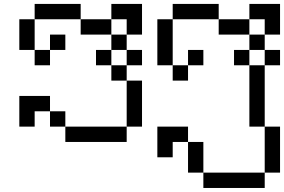

<svg xmlns="http://www.w3.org/2000/svg" viewBox="-20 -712 1425 963"><path d="M76.9 -538.5H153.8V-461.5H76.9ZM76.9 -615.4H153.8V-538.5H76.9ZM153.8 -692.3H230.8V-615.4H153.8ZM230.8 -692.3H307.7V-615.4H230.8ZM307.7 -692.3H384.6V-615.4H307.7ZM384.6 -615.4H461.5V-538.5H384.6ZM615.4 -615.4H692.3V-538.5H615.4ZM615.4 -692.3H692.3V-615.4H615.4ZM538.5 -692.3H615.4V-615.4H538.5ZM153.8 -461.5H230.8V-384.6H153.8ZM615.4 -307.7H692.3V-230.8H615.4ZM615.4 -230.8H692.3V-153.8H615.4ZM615.4 -153.8H692.3V-76.9H615.4ZM538.5 -76.9H615.4V0H538.5ZM461.5 -76.9H538.5V0H461.5ZM384.6 -76.9H461.5V0H384.6ZM307.7 -76.9H384.6V0H307.7ZM230.8 -153.8H307.7V-76.9H230.8ZM153.8 -230.8H230.8V-153.8H153.8ZM76.9 -230.8H153.8V-153.8H76.9ZM76.9 -153.8H153.8V-76.9H76.9ZM538.5 -538.5H615.4V-461.5H538.5ZM461.5 -461.5H538.5V-384.6H461.5ZM615.4 -461.5H692.3V-384.6H615.4ZM538.5 -384.6H615.4V-307.7H538.5ZM461.5 -615.4H538.5V-538.5H461.5ZM230.8 -538.5H307.7V-461.5H230.8ZM769.2 -461.5H846.2V-384.6H769.2ZM769.2 -538.5H846.2V-461.5H769.2ZM769.2 -615.4H846.2V-538.5H769.2ZM846.2 -692.3H923.1V-615.4H846.2ZM923.1 -692.3H1000V-615.4H923.1ZM1000 -692.3H1076.9V-615.4H1000ZM1076.9 -615.4H1153.8V-538.5H1076.9ZM1307.7 -615.4H1384.6V-538.5H1307.7ZM1307.7 -692.3H1384.6V-615.4H1307.7ZM1230.8 -692.3H1307.7V-615.4H1230.8ZM846.2 -384.6H923.1V-307.7H846.2ZM1230.8 -153.8H1307.7V-76.9H1230.8ZM1307.7 -76.9H1384.6V0H1307.7ZM1307.7 0H1384.6V76.9H1307.7ZM1307.7 76.9H1384.6V153.8H1307.7ZM1230.8 153.8H1307.7V230.8H1230.8ZM1153.8 153.8H1230.8V230.8H1153.8ZM1076.9 153.8H1153.8V230.8H1076.9ZM1000 153.8H1076.9V230.8H1000ZM923.1 76.9H1000V153.8H923.1ZM923.1 0H1000V76.9H923.1ZM846.2 -76.9H923.1V0H846.2ZM769.2 -76.9H846.2V0H769.2ZM769.2 0H846.2V76.9H769.2ZM1230.8 -538.5H1307.7V-461.5H1230.8ZM1153.8 -461.5H1230.8V-384.6H1153.8ZM1307.7 -461.5H1384.6V-384.6H1307.7ZM1230.8 -384.6H1307.7V-307.7H1230.8ZM1230.8 -307.7H1307.7V-230.8H1230.8ZM1230.8 -230.8H1307.7V-153.8H1230.8ZM1153.8 -615.4H1230.8V-538.5H1153.8ZM923.1 -461.5H1000V-384.6H923.1Z"/></svg>

Font: Jacquarda Bastarda 9
Style: Regular
Weight: 400
Designer: Sarah Cadigan-Fried
Version: Version 1.000; ttfautohint (v1.8.4.7-5d5b)